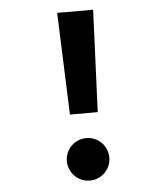

<svg xmlns="http://www.w3.org/2000/svg" viewBox="-51 -744 689 800"><g transform="rotate(-5 293.0 -344.0)"><path d="M233.9 -271.5H350.1L368.2 -698.2H217.8ZM293 9.8C342.3 9.8 381.8 -30.3 381.8 -79.1C381.8 -128.4 342.3 -168 293 -168C243.7 -168 204.1 -128.4 204.1 -79.1C204.1 -30.3 243.7 9.8 293 9.8Z"/></g></svg>

Font: Cascadia Mono NF
Style: Bold
Weight: 700
Monospace: yes
Designer: Aaron Bell
Foundry: Saja Typeworks
Version: Version 2404.023